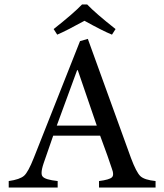

<svg xmlns="http://www.w3.org/2000/svg" viewBox="-20 -839 734 859"><path d="M497 -709 481 -684Q439 -701 358 -746Q274 -700 236 -684L220 -709Q310 -780 347 -819H370Q407 -780 497 -709ZM676 0H423V-29Q470 -35 481 -46Q486 -51 486 -60Q486 -71 480 -86Q467 -127 428 -232H218L175 -108Q166 -81 166 -66Q166 -54 171 -49Q182 -35 238 -29V0H19V-29Q69 -36 88 -53Q106 -69 131 -132L338 -655L373 -665L566 -132Q590 -68 608 -51Q626 -34 676 -29ZM413 -277 328 -525H325L234 -277Z"/></svg>

Font: Shafarik
Style: Regular
Weight: 400
Version: Version 1.001; ttfautohint (v1.8.4.7-5d5b)